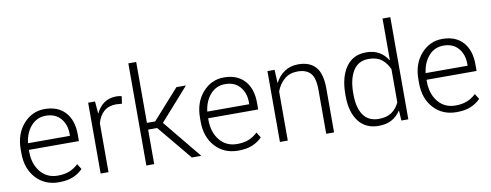

<svg xmlns="http://www.w3.org/2000/svg" viewBox="-64 -1081 3607 1410"><g transform="rotate(-10 1740.0 -376.5)"><path d="M280.8 9.8Q175.3 9.8 110.1 -61.8Q44.9 -133.3 44.9 -248.5V-275.4Q44.9 -391.1 109.6 -464.6Q174.3 -538.1 268.6 -538.1Q367.7 -538.1 422.1 -477.8Q476.6 -417.5 476.6 -312.5V-262.7H103.5V-248.5Q103.5 -157.7 151.9 -98.6Q200.2 -39.6 280.8 -39.6Q329.1 -39.6 365.5 -53.5Q401.9 -67.4 434.6 -97.7L459.5 -57.6Q429.7 -26.4 386.7 -8.3Q343.8 9.8 280.8 9.8ZM268.6 -488.3Q202.6 -488.3 158.9 -439.2Q115.2 -390.1 105.5 -312H418.5V-326.7Q418.5 -397 378.9 -442.6Q339.4 -488.3 268.6 -488.3Z M835.4 -478 792 -481Q735.8 -481 700.9 -450.4Q666 -419.9 650.9 -364.7V0H592.3V-528.3H643.6L650.9 -440.4V-438L652.3 -437.5Q674.8 -485.4 712.4 -511.7Q750 -538.1 804.2 -538.1Q815.4 -538.1 825.9 -536.4Q836.4 -534.7 843.3 -532.7Z M1059.1 -257.3H991.7V0H933.1V-761.7H991.7V-307.6H1053.2L1250.5 -528.3H1321.3L1107.4 -287.1L1342.8 0H1272.5Z M1617.7 9.8Q1512.2 9.8 1447 -61.8Q1381.8 -133.3 1381.8 -248.5V-275.4Q1381.8 -391.1 1446.5 -464.6Q1511.2 -538.1 1605.5 -538.1Q1704.6 -538.1 1759 -477.8Q1813.5 -417.5 1813.5 -312.5V-262.7H1440.4V-248.5Q1440.4 -157.7 1488.8 -98.6Q1537.1 -39.6 1617.7 -39.6Q1666 -39.6 1702.4 -53.5Q1738.8 -67.4 1771.5 -97.7L1796.4 -57.6Q1766.6 -26.4 1723.6 -8.3Q1680.7 9.8 1617.7 9.8ZM1605.5 -488.3Q1539.6 -488.3 1495.8 -439.2Q1452.1 -390.1 1442.4 -312H1755.4V-326.7Q1755.4 -397 1715.8 -442.6Q1676.3 -488.3 1605.5 -488.3Z M1982.4 -528.3 1987.3 -430.7 1988.8 -430.2Q2014.2 -480.5 2057.6 -509.3Q2101.1 -538.1 2159.7 -538.1Q2245.1 -538.1 2289.1 -488.3Q2333 -438.5 2333 -327.6V0H2274.4V-326.7Q2274.4 -417 2242.2 -452.1Q2210 -487.3 2145.5 -487.3Q2085.9 -487.3 2046.6 -453.1Q2007.3 -418.9 1987.8 -366.2V0H1929.2V-528.3Z M2462.9 -259.8Q2462.9 -388.7 2515.4 -463.4Q2567.9 -538.1 2665.5 -538.1Q2721.7 -538.1 2761.2 -515.6Q2800.8 -493.2 2827.1 -450.7L2828.6 -451.2V-761.7H2886.7V0H2835L2830.1 -74.2L2828.6 -74.7Q2802.2 -33.7 2762 -12Q2721.7 9.8 2664.6 9.8Q2567.9 9.8 2515.4 -59.6Q2462.9 -128.9 2462.9 -249.5ZM2521.5 -249.5Q2521.5 -151.9 2559.1 -96.2Q2596.7 -40.5 2675.3 -40.5Q2733.4 -40.5 2770.3 -65.7Q2807.1 -90.8 2828.6 -136.2V-384.3Q2808.1 -431.2 2772.2 -459.2Q2736.3 -487.3 2676.3 -487.3Q2597.7 -487.3 2559.6 -425Q2521.5 -362.8 2521.5 -259.8Z M3246.1 9.8Q3140.6 9.8 3075.4 -61.8Q3010.3 -133.3 3010.3 -248.5V-275.4Q3010.3 -391.1 3075 -464.6Q3139.6 -538.1 3233.9 -538.1Q3333 -538.1 3387.5 -477.8Q3441.9 -417.5 3441.9 -312.5V-262.7H3068.8V-248.5Q3068.8 -157.7 3117.2 -98.6Q3165.5 -39.6 3246.1 -39.6Q3294.4 -39.6 3330.8 -53.5Q3367.2 -67.4 3399.9 -97.7L3424.8 -57.6Q3395 -26.4 3352.1 -8.3Q3309.1 9.8 3246.1 9.8ZM3233.9 -488.3Q3168 -488.3 3124.3 -439.2Q3080.6 -390.1 3070.8 -312H3383.8V-326.7Q3383.8 -397 3344.2 -442.6Q3304.7 -488.3 3233.9 -488.3Z"/></g></svg>

Font: Roboto Web
Style: Light
Weight: 300
Designer: Google
Version: Version 1.200310; 2013